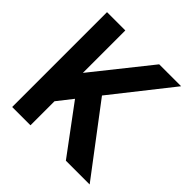

<svg xmlns="http://www.w3.org/2000/svg" viewBox="-201 -930 1131 1131"><g transform="rotate(45 364.5 -365.0)"><path d="M61.5 30.3V-759.8H213.9V-406.2L496.1 -759.8H678.7L387.7 -391.6L707 30.3H508.8L289.1 -265.6L213.9 -169.9V30.3Z"/></g></svg>

Font: GenEi M Gothic v2 Bold
Style: Regular
Weight: 700
Version: Version 2.0